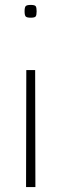

<svg xmlns="http://www.w3.org/2000/svg" viewBox="-20 -553 249 781"><path d="M123 -268 124 208H86L87 -268ZM129 -507Q129 -491 125 -486Q121 -481 105 -481Q89 -481 84.5 -486Q80 -491 80 -507Q80 -523 84.5 -528Q89 -533 105 -533Q121 -533 125 -528Q129 -523 129 -507Z"/></svg>

Font: Georama ExtraLight
Style: Regular
Weight: 250
Version: Version 1.001